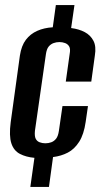

<svg xmlns="http://www.w3.org/2000/svg" viewBox="-20 -668 406 753"><path d="M99 65 115 -49Q82 -52 58 -64.5Q34 -77 24.5 -106Q15 -135 22 -189L58 -450Q64 -489 81.5 -512Q99 -535 126 -547Q153 -559 187 -561L199 -648H272L259 -558Q290 -554 312.5 -542Q335 -530 346.5 -508Q358 -486 352 -450L338 -348H238L253 -455Q257 -476 251.5 -485.5Q246 -495 235.5 -499Q225 -503 213 -503Q201 -503 190 -499Q179 -495 171 -485.5Q163 -476 160 -455L117 -155Q115 -134 120 -124Q125 -114 135.5 -110Q146 -106 158 -106Q170 -106 181 -110Q192 -114 200 -124Q208 -134 211 -155L225 -252H325L316 -190Q309 -141 290.5 -112Q272 -83 246 -69.5Q220 -56 188 -52L172 65Z"/></svg>

Font: Alumni Sans Thin
Style: Bold Italic
Weight: 700
Italic angle: -8°
Version: Version 1.016